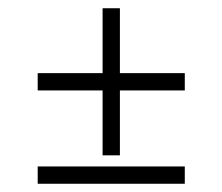

<svg xmlns="http://www.w3.org/2000/svg" viewBox="-20 -446 540 466"><path d="M229 -426H271V-69H229ZM71.5 -268.5H428.5V-226.5H71.5ZM71.5 -42H428.5V0H71.5Z"/></svg>

Font: Newsreader 16pt
Style: Regular
Weight: 400
Designer: Hugues Gentile
Foundry: Production Type
Version: Version 1.003